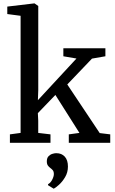

<svg xmlns="http://www.w3.org/2000/svg" viewBox="-20 -839 674 1128"><path d="M38.2 0V-49.6L101 -58.1V-746.2L22.8 -756.5V-800.3L181.5 -819.1H182.9L204.8 -803.8V-309.4L202.6 -250.4L429.2 -495.2L352.2 -508.4V-555.3H599.2V-508.4L520.4 -494.7L375.3 -342.8L565.8 -57.2L627.7 -49.6V0H384.2V-49.6L446.7 -58.1L305.4 -281.2L202.4 -174.3L204.6 -130.3V-58.1L276.6 -49.6V0ZM379.1 139.7Q379 174.3 362.3 202Q345.7 229.7 325.8 247.2Q306 264.7 296.3 269.3H295L262.7 249.6L262.1 243.1Q276.4 236.4 286.4 217.2Q296.4 197.9 296.4 183.7Q296.4 168.4 289.7 160.7Q282.9 152.9 275.6 147.9Q267.9 142.4 261.5 133.7Q255.1 125.1 255.1 108.7Q255.1 89.5 265 79.1Q274.9 68.8 287.7 64.9Q300.6 61 308.9 61H311.3Q342.1 61 360.7 81.3Q379.2 101.7 379.1 139.7Z"/></svg>

Font: Merriweather Light
Style: Regular
Weight: 300
Version: Version 2.100